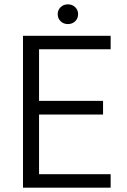

<svg xmlns="http://www.w3.org/2000/svg" viewBox="-20 -865 586 885"><path d="M86 -700H490V-638H160V-400H455V-337H160V-62H490V0H86ZM246 -800Q246 -819 259.5 -832Q273 -845 293 -845Q313 -845 326.5 -832Q340 -819 340 -800Q340 -780 326.5 -767Q313 -754 293 -754Q273 -754 259.5 -767Q246 -780 246 -800Z"/></svg>

Font: Sarabun Light
Style: Regular
Weight: 300
Designer: Suppakit Chalermlarp | Katatrad Co.,Ltd.
Foundry: Cadson Demak Co.,Ltd.
Version: Version 1.000; ttfautohint (v1.6)